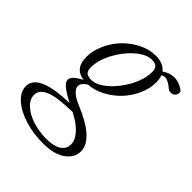

<svg xmlns="http://www.w3.org/2000/svg" viewBox="-253 -567 933 933"><g transform="rotate(45 213.5 -100.5)"><path d="M191.9 244.6Q128.4 244.6 70.6 227.3Q12.7 210 -24.4 177.7Q-61.5 145.5 -61.5 106.9Q-61.5 19 147 14.6Q99.6 -10.3 79.8 -27.3Q60.1 -44.4 60.1 -58.6Q60.1 -72.8 72.8 -85Q85.4 -97.2 115.2 -113.3Q45.9 -122.6 45.9 -201.7Q45.9 -246.1 66.4 -290.8Q86.9 -335.4 119.6 -369.1Q152.3 -402.8 195.1 -423.8Q237.8 -444.8 280.3 -444.8Q334 -444.8 357.4 -413.1Q388.7 -434.1 420.4 -434.1Q435.5 -434.1 453.1 -427.5Q470.7 -420.9 481.4 -412.6Q489.7 -407.2 489.7 -399.9Q489.7 -386.2 481.2 -377.4Q472.7 -368.7 457 -368.7Q446.8 -368.7 439 -375.5Q407.7 -402.3 387.2 -402.3Q375.5 -402.3 366.7 -396Q374 -378.4 374 -354.5Q374 -311.5 354.7 -268.6Q335.4 -225.6 304.2 -192.4Q272.9 -159.2 231.4 -137Q189.9 -114.7 147.5 -112.3Q116.7 -93.8 116.7 -71.3Q116.7 -57.6 132.8 -41.5Q148.9 -25.4 186 -9.8Q352.5 59.1 352.5 141.1Q352.5 185.1 311.3 214.8Q270 244.6 191.9 244.6ZM141.6 -139.2Q177.7 -139.2 220.9 -176.3Q264.2 -213.4 294.2 -269.8Q324.2 -326.2 324.2 -376Q324.2 -397.9 314.2 -407.7Q304.2 -417.5 281.2 -417.5Q244.1 -417.5 200.7 -380.4Q157.2 -343.3 127.2 -287.1Q97.2 -231 97.2 -181.2Q97.2 -158.7 107.4 -148.9Q117.7 -139.2 141.6 -139.2ZM-3.4 108.4Q-3.4 139.6 25.4 165.3Q54.2 190.9 98.4 204.3Q142.6 217.8 190.4 217.8Q239.3 217.8 266.8 200.7Q294.4 183.6 294.4 152.3Q294.4 122.1 267.3 91.8Q240.2 61.5 188 34.7Q84 36.6 40.3 54.9Q-3.4 73.2 -3.4 108.4Z"/></g></svg>

Font: Elstob Light
Style: Italic
Weight: 300
Italic angle: -20°
Designer: Peter S. Baker
Version: Version 1.015